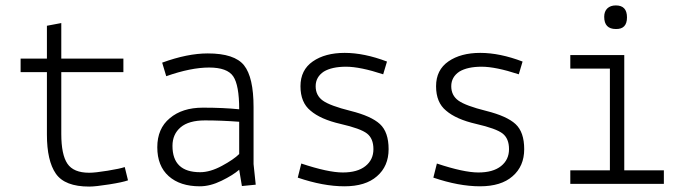

<svg xmlns="http://www.w3.org/2000/svg" viewBox="-20 -678 2540 708"><path d="M56 -412V-462H153V-583L206 -593V-462H435V-412H206V-184Q206 -108 228.5 -74.5Q251 -41 309 -41Q331 -41 377 -48.5Q423 -56 440 -62L452 -13Q433 -6 382.5 2Q332 10 309 10Q219 10 186 -37.5Q153 -85 153 -182V-412Z M718 -43Q755 -43 798.5 -66.5Q842 -90 862 -110V-229Q796 -234 736 -234Q676 -234 646 -208.5Q616 -183 616 -140Q616 -43 718 -43ZM717 9Q644 9 602 -28.5Q560 -66 560 -135Q560 -204 606 -242Q652 -281 728 -281Q804 -281 862 -275Q862 -364 840 -396.5Q818 -429 751 -429Q684 -429 593 -397L578 -447Q671 -481 746 -481Q845 -481 880 -437Q915 -393 915 -283V-73L923 3L872 8L862 -52Q839 -32 797 -11.5Q755 9 717 9Z M1078 -23 1091 -75Q1190 -42 1244 -42Q1298 -42 1327.5 -65.5Q1357 -89 1357 -128Q1357 -167 1333.5 -185.5Q1310 -204 1236 -221Q1162 -238 1125 -270Q1088 -300 1088 -360Q1088 -420 1133.5 -451.5Q1179 -483 1251 -483Q1323 -483 1407 -451L1393 -404Q1308 -432 1256 -432Q1204 -432 1174 -414Q1144 -394 1144 -360Q1144 -326 1170.5 -307Q1197 -288 1273 -269Q1349 -250 1381 -220.5Q1413 -191 1413 -128Q1413 -65 1370 -28Q1328 9 1250 9Q1172 9 1078 -23Z M1578 -23 1591 -75Q1690 -42 1744 -42Q1798 -42 1827.5 -65.5Q1857 -89 1857 -128Q1857 -167 1833.5 -185.5Q1810 -204 1736 -221Q1662 -238 1625 -270Q1588 -300 1588 -360Q1588 -420 1633.5 -451.5Q1679 -483 1751 -483Q1823 -483 1907 -451L1893 -404Q1808 -432 1756 -432Q1704 -432 1674 -414Q1644 -394 1644 -360Q1644 -326 1670.5 -307Q1697 -288 1773 -269Q1849 -250 1881 -220.5Q1913 -191 1913 -128Q1913 -65 1870 -28Q1828 9 1750 9Q1672 9 1578 -23Z M2083 0V-50H2229V-425H2083V-475H2282V-50H2428V0ZM2208 -616Q2208 -636 2219.5 -647Q2231 -658 2251 -658Q2292 -658 2292 -614Q2292 -570 2251 -571Q2208 -571 2208 -616Z"/></svg>

Font: Lekton
Style: Regular
Weight: 400
Designer: Paolo Mazzetti, Luciano Perondi, Raffaele Flato, Elena Papassissa, Emilio Macchia, Michela Povoleri, Tobias Seemiller, R
Version: Version 34.000